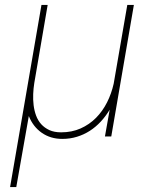

<svg xmlns="http://www.w3.org/2000/svg" viewBox="-20 -548 627 771"><path d="M171.4 -528.3 117.7 -214.8Q114.3 -193.4 113.3 -170.4Q112.3 -147.5 115 -125.5Q117.7 -103.5 125 -83.7Q132.3 -64 145.5 -49.3Q158.7 -34.7 178.2 -25.6Q197.8 -16.6 225.6 -16.6Q268.6 -16.6 303.7 -32.2Q338.9 -47.9 365.5 -74.7Q392.1 -101.6 409.9 -137Q427.7 -172.4 436.5 -211.9L491.2 -528.3H517.6L426.8 0H401.4L420.4 -107.4Q404.8 -81.5 384.8 -59.8Q364.7 -38.1 340.8 -22.7Q316.9 -7.3 289.1 1.2Q261.2 9.8 230 9.8Q183.1 9.8 147.9 -14.6Q112.8 -39.1 95.7 -82L45.4 203.1H20.5L146.5 -528.3Z"/></svg>

Font: Roboto Mono Thin
Style: Italic
Weight: 250
Designer: Google
Version: Version 2.000985; 2015; ttfautohint (v1.3)